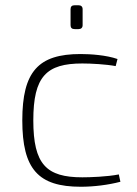

<svg xmlns="http://www.w3.org/2000/svg" viewBox="-20 -700 521 732"><path d="M279 -680H265C254 -680 249 -675 249 -665V-604C249 -594 254 -589 265 -589H279C289 -589 295 -594 295 -604V-665C295 -675 289 -680 279 -680ZM287 -494C126 -494 65 -427 65 -241C65 -55 126 12 288 12C338 12 393 5 439 -7L433 -35C388 -26 322 -24 294 -24C157 -24 107 -73 107 -241C107 -409 157 -458 294 -458C327 -458 384 -455 421 -448L428 -475C385 -490 325 -494 287 -494Z"/></svg>

Font: Exo 2 Extra Light
Style: Regular
Weight: 250
Designer: Natanael Gama
Version: Version 1.001;PS 001.001;hotconv 1.0.88;makeotf.lib2.5.64775